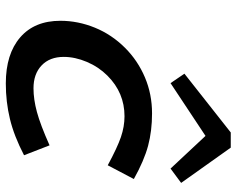

<svg xmlns="http://www.w3.org/2000/svg" viewBox="-96 -696 806 654"><g transform="rotate(90 307.0 -369.0)"><path d="M231 -594.2 431.2 -752H482.9L603 -583L554.2 -546.9L442.9 -666L263.2 -546.9ZM376 -390.1Q295.9 -390.1 237.8 -332Q208 -302.2 190.9 -262Q173.8 -221.7 173.8 -183.1Q173.8 -135.3 202.9 -107.7Q231.9 -80.1 280.8 -80.1Q318.4 -80.1 361.6 -91.8Q404.8 -103.5 475.1 -134.8L508.8 -47.9Q442.9 -13.7 385 0.2Q327.1 14.2 264.2 14.2Q164.1 14.2 107.4 -34.7Q50.8 -83.5 50.8 -171.9Q50.8 -231.4 74.2 -289.1Q97.7 -346.7 143.1 -392.1Q186.5 -435.5 243.7 -459.7Q300.8 -483.9 366.2 -483.9Q425.8 -483.9 476.3 -470.5Q526.9 -457 589.8 -421.9L543 -333Q482.4 -365.7 446.8 -377.9Q411.1 -390.1 376 -390.1Z"/></g></svg>

Font: IntelOne Mono Medium
Style: Italic
Weight: 500
Italic angle: -16°
Designer: Fred Shallcrass
Foundry: Frere-Jones Type LLC
Version: Version 1.200;hotconv 1.1.0;makeotfexe 2.6.0;FJTRelease1.2